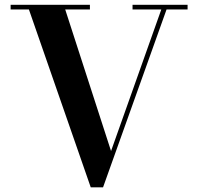

<svg xmlns="http://www.w3.org/2000/svg" viewBox="-20 -770 830 804"><path d="M765.5 -750V-730.5H677.5L411.5 14.5H360L101 -730.5H24.5V-750H356.5V-730.5H253L445 -137.5L655.5 -730.5H535V-750Z"/></svg>

Font: Bodoni Moda SemiBold
Style: Regular
Weight: 600
Designer: Owen Earl
Foundry: indestructible type
Version: Version 2.005; ttfautohint (v1.8.4.7-5d5b)